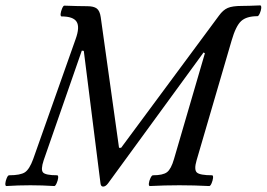

<svg xmlns="http://www.w3.org/2000/svg" viewBox="-26 -688 990 713"><path d="M356.9 4.9Q348.6 4.9 347.2 -6.8L285.2 -499L277.8 -500L136.2 -92.8Q124.5 -57.6 134 -47.4Q143.6 -37.1 187 -37.1Q190.9 -35.6 189.9 -26.9Q189 -18.1 184.3 -7.6Q179.7 2.9 175.8 2.9Q130.9 0 86.9 0Q41.5 0 -2.9 2.9Q-6.8 1.5 -6.1 -7.3Q-5.4 -16.1 -1 -26.6Q3.4 -37.1 7.8 -37.1Q49.8 -37.1 66.7 -48.3Q83.5 -59.6 97.2 -97.2L254.9 -543Q271 -587.4 258.5 -607.2Q246.1 -627 202.1 -627Q198.2 -628.4 199.2 -637.2Q200.2 -646 204.6 -656.5Q209 -667 212.9 -667Q268.6 -665 297.9 -665Q321.8 -665 333.3 -656.5Q344.7 -647.9 348.1 -624L416 -139.2H423.8L787.1 -629.9Q802.2 -650.9 819.6 -658.4Q836.9 -666 872.1 -666Q895 -666 940.9 -668Q944.8 -666.5 944.1 -657.7Q943.4 -648.9 938.7 -638.4Q934.1 -627.9 930.2 -627.9Q889.2 -627.9 869.4 -609.6Q849.6 -591.3 834 -537.1L704.1 -92.8Q693.8 -57.6 705.1 -47.4Q716.3 -37.1 762.2 -37.1Q766.1 -35.6 765.1 -26.9Q764.2 -18.1 759.8 -7.6Q755.4 2.9 751 2.9Q695.3 0 640.1 0Q585.4 0 529.8 2.9Q525.9 1.5 526.9 -7.3Q527.8 -16.1 532.7 -26.6Q537.6 -37.1 542 -37.1Q579.1 -37.1 594.2 -48.6Q609.4 -60.1 620.1 -97.2L734.9 -490.2L730 -493.2L375 -6.8Q366.2 4.9 356.9 4.9Z"/></svg>

Font: Junicode SmCond Medium
Style: Italic
Weight: 500
Width: 4
Italic angle: -11°
Designer: Peter S. Baker
Version: Version 2.206